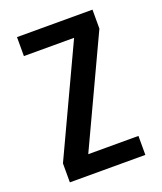

<svg xmlns="http://www.w3.org/2000/svg" viewBox="-136 -824 772 913"><g transform="rotate(-20 250.0 -367.5)"><path d="M59 0V-96L313 -639H59V-735H441V-639L187 -96H441V0Z"/></g></svg>

Font: Iosevka
Style: Bold
Weight: 700
Monospace: yes
Designer: Belleve Invis
Foundry: Belleve Invis
Version: Version 32.5.0; ttfautohint (v1.8.4)